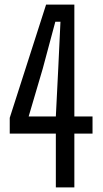

<svg xmlns="http://www.w3.org/2000/svg" viewBox="-20 -820 449 840"><path d="M224.3 0V-235.6H22.6V-304.5L181.7 -800H305.3V-310.5H384.8V-235.6H305.3V0ZM105.4 -310.5H224.3L234.8 -519.6L244.5 -724.8H222L167 -519.6Z"/></svg>

Font: Big Shoulders Text SC Thin
Style: Regular
Weight: 100
Designer: Patric King
Foundry: XO Type Co
Version: Version 2.002